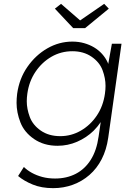

<svg xmlns="http://www.w3.org/2000/svg" viewBox="-20 -747 651 997"><path d="M256 230Q196 230 150.5 211.5Q105 193 74 167L104 120Q121 137 145.5 150.5Q170 164 200 172Q230 180 266 180Q326 180 373.5 155.5Q421 131 451.5 82.5Q482 34 492 -38L503 -113Q487 -89 466 -68Q429 -32 380.5 -11Q332 10 279 10Q208 10 157 -25Q106 -60 86 -111.5Q66 -163 66 -213Q66 -235 69 -260Q80 -339 122.5 -400Q165 -461 226 -496Q287 -531 356 -531Q388 -531 416.5 -523Q445 -515 468.5 -501Q492 -487 510 -467Q528 -447 539 -423Q541 -419 542 -415L561 -520H611L542 -32Q533 31 508 79.5Q483 128 444.5 161.5Q406 195 358 212.5Q310 230 256 230ZM293 -40Q350 -40 399.5 -68.5Q449 -97 482.5 -146.5Q516 -196 525 -261Q528 -282 528 -301Q528 -341 512.5 -382.5Q497 -424 455.5 -452.5Q414 -481 356 -481Q297 -481 247.5 -452.5Q198 -424 164.5 -374.5Q131 -325 122 -261Q119 -240 119 -221Q119 -182 134.5 -140Q150 -98 191.5 -69Q233 -40 293 -40ZM360 -601 265 -702 297 -727 396 -641 521 -727 545 -702 422 -601Z"/></svg>

Font: Lexend ExtLt
Style: Italic
Weight: 250
Italic angle: -8.13011°
Designer: Bonnie Shaver-Troup, Thomas Jockin
Foundry: Lexend
Version: Version 1.007